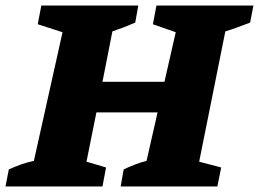

<svg xmlns="http://www.w3.org/2000/svg" viewBox="-55 -677 940 697"><path d="M-35 0 -23 -62Q-1 -72 21.5 -80Q44 -88 68 -93L172 -560L82 -589L95 -657H447L436 -595Q392 -576 353 -563L317 -380H542L583 -560L500 -589L513 -657H865L853 -595Q829 -586 807.5 -578Q786 -570 763 -563L668 -90L748 -69L734 0H383L394 -62Q413 -71 434.5 -79.5Q456 -88 477 -93L517 -269H295L259 -90L330 -69L317 0Z"/></svg>

Font: Piazzolla SC ExtraBold
Style: Italic
Weight: 800
Italic angle: -11.3°
Designer: Juan Pablo del Peral
Foundry: Huerta Tipografica
Version: Version 1.330